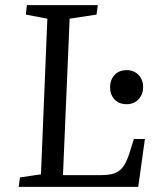

<svg xmlns="http://www.w3.org/2000/svg" viewBox="-20 -730 621 750"><path d="M58 -37 140 -49 165 -657 81 -673 85 -710H362L357 -673L252 -657L226 -46H376Q405 -46 425.5 -52.5Q446 -59 460.5 -78Q475 -97 487 -136L503 -187H546L520 0H53ZM410 -389Q410 -418 427.5 -437Q445 -456 475 -456Q503 -456 521 -437.5Q539 -419 539 -390Q539 -361 521 -342Q503 -323 475 -323Q445 -323 427.5 -341.5Q410 -360 410 -389Z"/></svg>

Font: Literata 36pt
Style: Italic
Weight: 400
Italic angle: -2°
Designer: Latin by Veronika Burian and Jose Scaglione. Greek by Irene Vlachou. Cyrillic by Vera Evstafieva
Foundry: TypeTogether
Version: Version 3.002